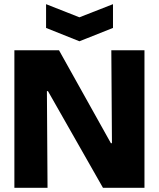

<svg xmlns="http://www.w3.org/2000/svg" viewBox="-20 -901 762 921"><path d="M49 0V-660H263L512 -214H517L514 -660H673V0H474L210 -464H205L208 0ZM201 -881 361 -818 522 -881V-767L361 -703L201 -767Z"/></svg>

Font: Bricolage Grotesque 72pt ExtraBold
Style: Regular
Weight: 800
Designer: Mathieu Triay
Foundry: Atelier Triay
Version: Version 1.001;gftools[0.9.33.dev8+g029e19f]